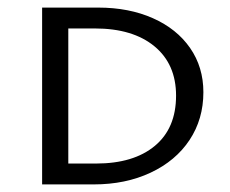

<svg xmlns="http://www.w3.org/2000/svg" viewBox="-20 -486 606 506"><path d="M91 0V-466H239Q320 -466 383 -438Q446 -410 481 -359.5Q516 -309 516 -243Q516 -172 479.5 -117Q443 -62 377 -31Q311 0 227 0ZM230 -411H160V-55H233Q332 -55 388 -101.5Q444 -148 444 -234Q444 -317 387 -364Q330 -411 230 -411Z"/></svg>

Font: Ysabeau SC
Style: Regular
Weight: 400
Designer: Christian Thalmann (Catharsis Fonts)
Version: Version 0.003